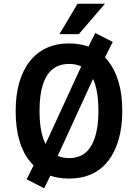

<svg xmlns="http://www.w3.org/2000/svg" viewBox="-20 -948 741 1030"><path d="M351 10Q283 10 230 -13.5Q177 -37 139.5 -83.5Q102 -130 83 -197.5Q64 -265 64 -352Q64 -438 83.5 -505.5Q103 -573 140.5 -620Q178 -667 230.5 -691Q283 -715 351 -715Q418 -715 471 -691Q524 -667 560.5 -620.5Q597 -574 616.5 -507Q636 -440 636 -353Q636 -267 616.5 -199.5Q597 -132 560.5 -85Q524 -38 471 -14Q418 10 351 10ZM351 -100Q403 -100 437 -127.5Q471 -155 489.5 -211.5Q508 -268 508 -353Q508 -439 490.5 -495Q473 -551 438 -578Q403 -605 351 -605Q298 -605 263 -577.5Q228 -550 210 -494Q192 -438 192 -352Q192 -267 210 -211Q228 -155 263 -127.5Q298 -100 351 -100ZM217 62 123 14 180 -101 219 -164 420 -601 435 -659 491 -771 585 -723 527 -609 489 -546 288 -108 272 -51ZM299 -765 396 -928H543L403 -765Z"/></svg>

Font: Nunito Sans 7pt Condensed
Style: Bold
Weight: 700
Width: 3
Designer: Vernon Adams
Foundry: Vernon Adams
Version: Version 3.101;gftools[0.9.27]